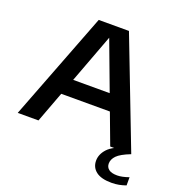

<svg xmlns="http://www.w3.org/2000/svg" viewBox="-164 -879 1161 1235"><g transform="rotate(20 416.5 -262.0)"><path d="M15.5 0 300.5 -740H507.5L792.5 0H648.5L569.5 -211H236.5L157.5 0ZM278 -321.5H528L403 -655.5ZM735 216.5Q664.5 216.5 629.2 189.2Q594 162 594 116Q594 72 629 34Q664 -4 756.5 -32L792.5 0Q726 26 701.5 51.2Q677 76.5 677 105.5Q677 130.5 695.8 145Q714.5 159.5 753.5 159.5Q786 159.5 833 143V199Q810.5 207 786.5 211.8Q762.5 216.5 735 216.5Z"/></g></svg>

Font: Encode Sans Exp SmBold
Style: Regular
Weight: 600
Width: 7
Designer: Multiple Designers
Foundry: Impallari Type
Version: Version 3.002; ttfautohint (v1.8.3) -l 8 -r 50 -G 200 -x 14 